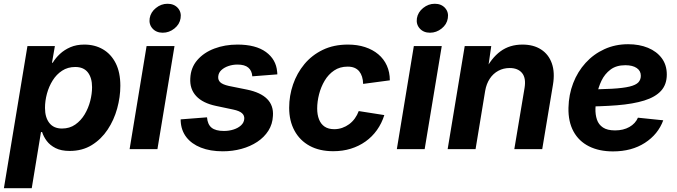

<svg xmlns="http://www.w3.org/2000/svg" viewBox="-39 -780 3542 1004"><path d="M-18.6 204.1 104.5 -539.1H248L232.9 -452.1H236.8Q251.5 -476.6 274.4 -498Q297.4 -519.5 329.1 -533.2Q360.8 -546.9 401.9 -546.9Q457 -546.9 499.5 -522Q542 -497.1 566.2 -449.2Q590.3 -401.4 590.3 -331.5Q590.3 -272.9 573.7 -212.6Q557.1 -152.3 523.9 -102.3Q490.7 -52.2 441.2 -21.5Q391.6 9.3 325.2 9.3Q280.8 9.3 251.5 -5.6Q222.2 -20.5 205.3 -43.2Q188.5 -65.9 181.2 -89.4H175.3L127 204.1ZM285.2 -107.9Q325.2 -107.9 354.7 -128.7Q384.3 -149.4 403.8 -182.1Q423.3 -214.8 432.9 -252.4Q442.4 -290 442.4 -324.2Q442.4 -373 420.4 -401.4Q398.4 -429.7 354.5 -429.7Q315.4 -429.7 285.9 -410.4Q256.3 -391.1 236.6 -359.6Q216.8 -328.1 206.5 -290.3Q196.3 -252.4 196.3 -215.8Q196.3 -166 219 -137Q241.7 -107.9 285.2 -107.9Z M638.7 0 727.5 -539.1H873.5L784.2 0ZM812 -608.9Q778.3 -608.9 758.5 -630.9Q738.8 -652.8 743.7 -684.6Q749 -716.3 776.4 -738.3Q803.7 -760.3 836.9 -760.3Q871.1 -760.3 890.9 -738.3Q910.6 -716.3 905.3 -684.6Q900.4 -652.8 873 -630.9Q845.7 -608.9 812 -608.9Z M1126 11.2Q1060.1 11.2 1011.5 -8.1Q962.9 -27.3 935.5 -62.7Q908.2 -98.1 905.8 -147.5Q905.8 -149.4 905.8 -151.6Q905.8 -153.8 905.8 -155.8L1043.5 -166.5Q1046.4 -129.4 1067.4 -112.3Q1088.4 -95.2 1131.8 -95.2Q1158.7 -95.2 1182.4 -102.8Q1206.1 -110.4 1221.4 -124.5Q1236.8 -138.7 1238.3 -158.2Q1239.7 -176.3 1226.3 -188.2Q1212.9 -200.2 1181.2 -207L1090.8 -226.1Q1021 -240.7 986.8 -277.8Q952.6 -314.9 956.1 -370.6Q958.5 -426.3 992.7 -465.8Q1026.9 -505.4 1082 -526.1Q1137.2 -546.9 1202.6 -546.9Q1298.3 -546.9 1351.6 -508.1Q1404.8 -469.2 1410.2 -405.3Q1410.6 -401.9 1410.9 -398.4Q1411.1 -395 1411.1 -391.1L1280.3 -380.9Q1278.3 -410.2 1259.5 -426.3Q1240.7 -442.4 1202.6 -442.4Q1178.2 -442.4 1155.8 -434.8Q1133.3 -427.2 1118.4 -413.3Q1103.5 -399.4 1102.1 -379.4Q1100.6 -361.3 1113 -349.6Q1125.5 -337.9 1157.7 -330.6L1252.4 -311.5Q1323.7 -296.9 1357.9 -262.5Q1392.1 -228 1388.2 -173.8Q1386.2 -130.9 1364.5 -96.7Q1342.8 -62.5 1306.4 -38.3Q1270 -14.2 1223.6 -1.5Q1177.2 11.2 1126 11.2Z M1703.6 10.7Q1631.8 10.7 1580.3 -17.3Q1528.8 -45.4 1501 -96.7Q1473.1 -147.9 1473.1 -216.3Q1473.1 -279.3 1493.4 -338.4Q1513.7 -397.5 1552.7 -444.6Q1591.8 -491.7 1648.9 -519.3Q1706.1 -546.9 1780.3 -546.9Q1829.6 -546.9 1869.9 -533.7Q1910.2 -520.5 1939.2 -496.1Q1968.3 -471.7 1983.9 -437Q1999.5 -402.3 1999.5 -359.9L1859.9 -341.3Q1859.4 -362.3 1854.2 -378.7Q1849.1 -395 1839.4 -407Q1829.6 -418.9 1814.7 -425.3Q1799.8 -431.6 1778.8 -431.6Q1738.3 -431.6 1708.3 -411.4Q1678.2 -391.1 1658.7 -358.2Q1639.2 -325.2 1629.4 -286.9Q1619.6 -248.5 1619.6 -212.4Q1619.6 -180.2 1629.2 -155.8Q1638.7 -131.3 1658.4 -117.9Q1678.2 -104.5 1708.5 -104.5Q1730.5 -104.5 1750.2 -111.3Q1770 -118.2 1786.9 -130.6Q1803.7 -143.1 1816.4 -160.6Q1829.1 -178.2 1836.9 -199.2L1970.7 -178.2Q1957 -134.8 1932.1 -99.9Q1907.2 -64.9 1872.6 -40.3Q1837.9 -15.6 1795.4 -2.4Q1752.9 10.7 1703.6 10.7Z M2036.1 0 2125 -539.1H2271L2181.6 0ZM2209.5 -608.9Q2175.8 -608.9 2156 -630.9Q2136.2 -652.8 2141.1 -684.6Q2146.5 -716.3 2173.8 -738.3Q2201.2 -760.3 2234.4 -760.3Q2268.6 -760.3 2288.3 -738.3Q2308.1 -716.3 2302.7 -684.6Q2297.9 -652.8 2270.5 -630.9Q2243.2 -608.9 2209.5 -608.9Z M2498 -304.7 2447.8 0H2301.8L2391.1 -539.1H2529.8L2510.3 -403.3L2496.6 -408.2Q2529.8 -476.1 2577.9 -511.5Q2626 -546.9 2692.9 -546.9Q2751 -546.9 2790.5 -521.2Q2830.1 -495.6 2846.7 -448.5Q2863.3 -401.4 2852.5 -336.9L2796.4 0H2650.4L2704.1 -320.8Q2712.4 -372.1 2690.9 -398.2Q2669.4 -424.3 2626 -424.3Q2593.8 -424.3 2566.9 -409.9Q2540 -395.5 2522.2 -368.7Q2504.4 -341.8 2498 -304.7Z M3166.5 11.7Q3093.8 11.7 3040.8 -14.9Q2987.8 -41.5 2960 -92.5Q2932.1 -143.6 2933.6 -216.3Q2935.1 -285.2 2958.3 -345.2Q2981.4 -405.3 3023.2 -451.2Q3064.9 -497.1 3121.6 -522.9Q3178.2 -548.8 3245.6 -548.8Q3303.7 -548.8 3349.4 -530Q3395 -511.2 3421.4 -475.8Q3447.8 -440.4 3447.8 -390.1Q3447.8 -338.4 3418 -305.4Q3388.2 -272.5 3330.1 -254.4Q3272 -236.3 3187.3 -229.5Q3102.5 -222.7 2992.7 -222.7L3007.8 -312.5Q3101.1 -312.5 3160.6 -315.9Q3220.2 -319.3 3253.2 -327.4Q3286.1 -335.4 3299.1 -349.4Q3312 -363.3 3312 -383.8Q3312 -409.7 3290.5 -424.3Q3269 -439 3231 -439Q3183.6 -439 3153.3 -416Q3123 -393.1 3106.2 -357.9Q3089.4 -322.8 3082.3 -283.9Q3075.2 -245.1 3074.7 -212.9Q3073.7 -180.7 3082.5 -154.5Q3091.3 -128.4 3114 -113.3Q3136.7 -98.1 3177.2 -98.1Q3220.7 -98.1 3252.2 -116Q3283.7 -133.8 3296.9 -164.6L3429.2 -150.9Q3402.3 -77.6 3333.3 -33Q3264.2 11.7 3166.5 11.7Z"/></svg>

Font: Inter 18pt
Style: Bold Italic
Weight: 700
Italic angle: -9.3988°
Designer: Rasmus Andersson
Foundry: rsms
Version: Version 4.001;git-66647c0bb